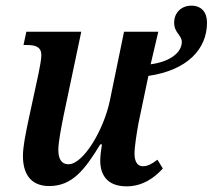

<svg xmlns="http://www.w3.org/2000/svg" viewBox="-20 -648 751 678"><path d="M427 10C486 10 528 -23 555 -53L536 -84C516 -69 502 -61 484 -61C466 -61 455 -77 455 -105C455 -132 464 -185 469 -213L504 -380C642 -400 711 -475 711 -568C711 -605 691 -628 656 -628C621 -628 595 -604 595 -568C595 -532 622 -524 622 -500C622 -463 581 -430 512 -421L539 -536H418L368 -293C346 -188 274 -68 222 -68C195 -68 186 -90 186 -119C186 -147 197 -201 204 -237L267 -536H73L63 -489H76C106 -489 126 -482 126 -453C126 -439 121 -413 116 -388L78 -212C71 -177 61 -131 61 -97C61 -40 84 9 154 9C236 9 280 -50 334 -138H340C336 -114 334 -95 334 -81C334 -31 358 10 427 10Z"/></svg>

Font: Noto Serif Condensed SemiBold
Style: Italic
Weight: 600
Width: 3
Italic angle: -12°
Designer: Monotype Design Team
Foundry: Monotype Imaging Inc.
Version: Version 2.014